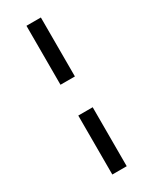

<svg xmlns="http://www.w3.org/2000/svg" viewBox="-229 -813 801 1004"><g transform="rotate(-30 171.5 -311.0)"><path d="M128 -404V-760H215V-404ZM128 138V-218H215V138Z"/></g></svg>

Font: Anuphan Medium
Style: Regular
Weight: 500
Designer: Mike Abbink, Paul van der Laan, Pieter van Rosmalen, Mint Tantisuwanna
Foundry: Bold Monday; Cadson Demak
Version: Version 3.002;hotconv 1.0.109;makeotfexe 2.5.65596